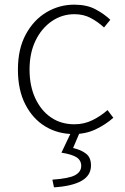

<svg xmlns="http://www.w3.org/2000/svg" viewBox="-20 -563 536 825"><path d="M297 13Q229 13 175 -19.5Q121 -52 89 -114Q57 -176 57 -264Q57 -353 91 -415.5Q125 -478 180 -510.5Q235 -543 299 -543Q353 -543 390.5 -523Q428 -503 454 -478L427 -445Q401 -469 370 -485.5Q339 -502 300 -502Q246 -502 202 -471.5Q158 -441 132.5 -388Q107 -335 107 -264Q107 -194 131.5 -141Q156 -88 199 -58.5Q242 -29 300 -29Q342 -29 378 -47Q414 -65 442 -90L467 -57Q433 -27 390.5 -7Q348 13 297 13ZM212 242 205 209Q277 204 303 189.5Q329 175 329 150Q329 126 309 113Q289 100 244 93L289 -2H326L294 73Q329 81 350 97.5Q371 114 371 148Q371 191 330.5 214Q290 237 212 242Z"/></svg>

Font: Noto Sans TC ExtraLight
Style: Regular
Weight: 250
Designer: Ryoko NISHIZUKA  (kana, bopomofo & ideographs); Paul D. Hunt (Latin, Greek & Cyrillic); Sandoll Communications , Soo-you
Foundry: Adobe
Version: Version 2.004-H2;hotconv 1.0.118;makeotfexe 2.5.65603